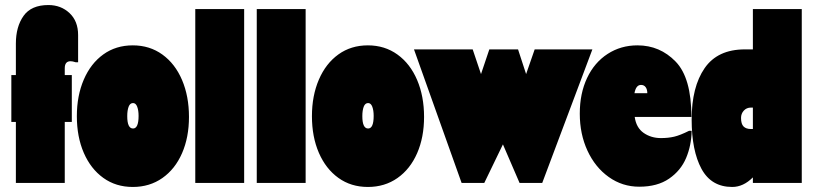

<svg xmlns="http://www.w3.org/2000/svg" viewBox="-20 -726 3227 762"><path d="M290 -587V-479H280Q268 -483 260 -483Q237 -483 237 -455V-428H265V-242H237V0H43V-242H25V-428H43V-553Q43 -620 73.5 -663Q104 -706 172 -706Q222 -706 256 -674Q290 -642 290 -587Z M285 -265Q285 -346 312.5 -410Q340 -474 390 -510Q440 -546 507 -546Q574 -546 624.5 -509.5Q675 -473 702.5 -408.5Q730 -344 730 -262Q730 -181 702.5 -118Q675 -55 624.5 -19.5Q574 16 507 16Q440 16 390 -20Q340 -56 312.5 -119.5Q285 -183 285 -265ZM485 -265Q485 -216 508 -216Q530 -216 530 -266Q530 -288 524.5 -302.5Q519 -317 508 -317Q496 -317 490.5 -302.5Q485 -288 485 -265Z M949 -690V0H755V-690Z M1193 -690V0H999V-690Z M1218 -265Q1218 -346 1245.5 -410Q1273 -474 1323 -510Q1373 -546 1440 -546Q1507 -546 1557.5 -509.5Q1608 -473 1635.5 -408.5Q1663 -344 1663 -262Q1663 -181 1635.5 -118Q1608 -55 1557.5 -19.5Q1507 16 1440 16Q1373 16 1323 -20Q1273 -56 1245.5 -119.5Q1218 -183 1218 -265ZM1418 -265Q1418 -216 1441 -216Q1463 -216 1463 -266Q1463 -288 1457.5 -302.5Q1452 -317 1441 -317Q1429 -317 1423.5 -302.5Q1418 -288 1418 -265Z M2331 -530 2132 0H2042L1976 -153L1902 0H1812L1623 -530H1856L1889 -432L1922 -530H2036L2068 -432L2102 -530Z M2725 -207Q2724 -149 2703 -99Q2682 -49 2635.5 -17Q2589 15 2517 15Q2450 15 2396 -23.5Q2342 -62 2311.5 -128Q2281 -194 2281 -275Q2281 -355 2310 -416.5Q2339 -478 2391.5 -512Q2444 -546 2510 -546Q2599 -546 2661.5 -481.5Q2724 -417 2724 -262H2499Q2505 -219 2534.5 -198.5Q2564 -178 2603 -178Q2632 -178 2655.5 -183.5Q2679 -189 2715 -207ZM2498 -356H2549Q2549 -371 2542.5 -380Q2536 -389 2524 -389Q2504 -389 2498 -356Z M3162 -690V0H2968V-22Q2930 16 2886 16Q2803 16 2764 -56Q2725 -128 2725 -252Q2725 -381 2776.5 -455.5Q2828 -530 2936 -530H2968V-690ZM2968 -214V-299H2960Q2943 -299 2932 -287Q2921 -275 2921 -258Q2921 -234 2931 -224Q2941 -214 2960 -214Z"/></svg>

Font: FFF_tuoi-tre Text
Style: Regular
Weight: 700
Designer: bBox Type GmbH
Foundry: bBox Type GmbH
Version: Version 1.001